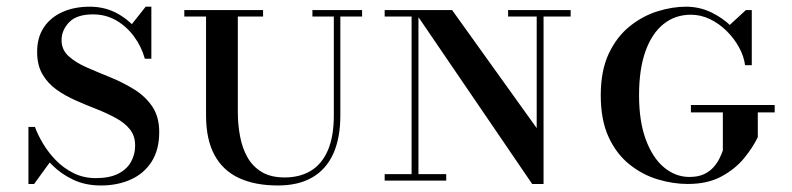

<svg xmlns="http://www.w3.org/2000/svg" viewBox="-20 -540 2368 574"><path d="M281.5 14.5Q235 14.5 198.8 -2.8Q162.5 -20 135.8 -46.8Q109 -73.5 91.5 -104Q74 -134.5 65 -160.5H84.5Q92.5 -138 108 -111.8Q123.5 -85.5 146.2 -61.8Q169 -38 199.2 -22.8Q229.5 -7.5 266.5 -7.5Q307 -7.5 333 -20.5Q359 -33.5 371.5 -55.8Q384 -78 384 -105Q384 -134 368.2 -153.5Q352.5 -173 326.2 -187.2Q300 -201.5 268.8 -213.8Q237.5 -226 206.2 -239.8Q175 -253.5 148.8 -272.2Q122.5 -291 106.8 -318.2Q91 -345.5 91 -385Q91 -428 111 -458Q131 -488 166.5 -504Q202 -520 248.5 -520Q295 -520 333 -498.5Q371 -477 396.8 -441.8Q422.5 -406.5 432.5 -364.5H413Q403 -400.5 381 -430.5Q359 -460.5 327.8 -478.8Q296.5 -497 258 -497Q209 -497 186.5 -473.2Q164 -449.5 164 -420Q164 -391.5 185 -372.2Q206 -353 239.2 -338.5Q272.5 -324 310 -308.8Q347.5 -293.5 380.8 -273Q414 -252.5 435 -222Q456 -191.5 456 -145Q456 -92.5 433.5 -57Q411 -21.5 371.5 -3.5Q332 14.5 281.5 14.5ZM65 10V-160.5Q78 -136 87.8 -120.2Q97.5 -104.5 107.5 -90.8Q117.5 -77 131 -57.5L82 10ZM432.5 -364.5Q423 -387 413.5 -400.8Q404 -414.5 393.2 -427.5Q382.5 -440.5 368 -460L415.5 -520H432.5Z M811 14.5Q742 14.5 694 -8Q646 -30.5 621 -77Q596 -123.5 596 -195V-510H691V-205Q691 -167 697.8 -131.8Q704.5 -96.5 720.2 -69Q736 -41.5 763 -25.5Q790 -9.5 831 -9.5Q876 -9.5 909 -29.2Q942 -49 960 -90.2Q978 -131.5 978 -195V-510H997.5V-195Q997.5 -127.5 976.5 -80.8Q955.5 -34 914 -9.8Q872.5 14.5 811 14.5ZM531 -490.5V-510H766.5V-490.5ZM914 -490.5V-510H1062.5V-490.5Z M1571 10 1216.5 -510H1331.5L1584.5 -157V-510H1605V10ZM1130 0V-19.5H1314V0ZM1210.5 0V-490.5H1130V-510H1231V0ZM1499 -490.5V-510H1686V-490.5Z M2036 10Q1992 10 1946.2 -3.8Q1900.5 -17.5 1861.8 -48.5Q1823 -79.5 1799.5 -130.2Q1776 -181 1776 -255Q1776 -329 1800 -379.8Q1824 -430.5 1862.8 -461.5Q1901.5 -492.5 1945.8 -506.2Q1990 -520 2030.5 -520Q2071 -520 2106 -503.2Q2141 -486.5 2167.8 -459.8Q2194.5 -433 2210.2 -402.8Q2226 -372.5 2227.5 -345H2207.5Q2204 -372 2189.2 -398.8Q2174.5 -425.5 2152.2 -447.5Q2130 -469.5 2102.5 -482.8Q2075 -496 2045.5 -496Q1998.5 -496 1963.8 -468.2Q1929 -440.5 1909.8 -387Q1890.5 -333.5 1890.5 -255Q1890.5 -177 1910.8 -122.5Q1931 -68 1965.2 -39.5Q1999.5 -11 2041 -11Q2067 -11 2084.5 -19.2Q2102 -27.5 2113.2 -40.2Q2124.5 -53 2131 -66.5Q2137.5 -80 2141 -90V-212.5H2245.5V-130Q2230.5 -98.5 2203.8 -66.2Q2177 -34 2136 -12Q2095 10 2036 10ZM2045.5 -204V-226H2296V-204ZM2227.5 -345Q2217.5 -368 2206.2 -385.2Q2195 -402.5 2182 -419.2Q2169 -436 2153 -457.5L2210 -510H2227.5Z"/></svg>

Font: Bodoni Moda SC 11pt
Style: Regular
Weight: 400
Version: Version 2.005